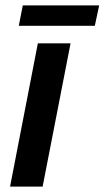

<svg xmlns="http://www.w3.org/2000/svg" viewBox="-20 -688 386 708"><path d="M240.2 -528.3 137.2 0H17.1L119.6 -528.3ZM345.7 -668 329.6 -592.8H49.3L64 -668Z"/></svg>

Font: Arimo SemiBold
Style: Italic
Weight: 600
Italic angle: -12°
Version: Version 1.33